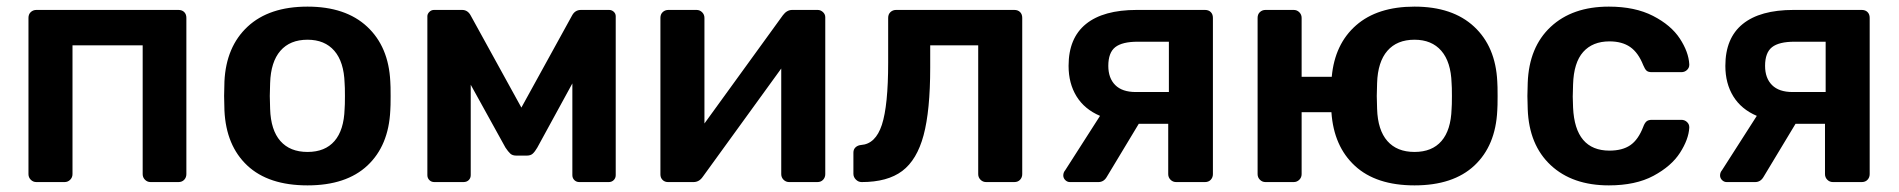

<svg xmlns="http://www.w3.org/2000/svg" viewBox="-20 -550 5737 580"><path d="M90 0Q80 0 73 -7Q66 -14 66 -24V-496Q66 -507 73 -513.5Q80 -520 90 -520H519Q530 -520 536.5 -513.5Q543 -507 543 -496V-24Q543 -14 536.5 -7Q530 0 519 0H435Q425 0 418 -7Q411 -14 411 -24V-413H199V-24Q199 -14 192 -7Q185 0 175 0Z M909 10Q791 10 727 -50Q663 -110 658 -216L657 -260L658 -304Q663 -409 728 -469.5Q793 -530 909 -530Q1024 -530 1089 -469.5Q1154 -409 1159 -304Q1160 -292 1160 -260Q1160 -228 1159 -216Q1154 -110 1090 -50Q1026 10 909 10ZM909 -91Q962 -91 990.5 -124Q1019 -157 1021 -221Q1022 -231 1022 -260Q1022 -289 1021 -299Q1019 -363 990 -396.5Q961 -430 909 -430Q856 -430 827 -396.5Q798 -363 796 -299L795 -260L796 -221Q798 -157 827 -124Q856 -91 909 -91Z M1820 -520Q1828 -520 1834 -514.5Q1840 -509 1840 -501V-21Q1840 -12 1834 -6Q1828 0 1819 0H1730Q1721 0 1715 -6Q1709 -12 1709 -21V-298L1603 -104Q1596 -92 1589.5 -86Q1583 -80 1572 -80H1539Q1528 -80 1521.5 -86Q1515 -92 1507 -104L1402 -294V-21Q1402 -12 1396 -6Q1390 0 1380 0H1292Q1283 0 1277 -6Q1271 -12 1271 -21V-501Q1271 -508 1277 -514Q1283 -520 1291 -520H1376Q1393 -520 1402 -503L1555 -225L1708 -503Q1717 -520 1735 -520Z M2450 -520Q2459 -520 2466 -513.5Q2473 -507 2473 -498V-24Q2473 -14 2466.5 -7Q2460 0 2449 0H2364Q2354 0 2347 -7Q2340 -14 2340 -24V-343L2103 -16Q2092 0 2075 0H1998Q1988 0 1981.5 -6.5Q1975 -13 1975 -23V-496Q1975 -507 1982 -513.5Q1989 -520 1999 -520H2084Q2094 -520 2101 -513Q2108 -506 2108 -496V-177L2345 -504Q2357 -520 2373 -520Z M2583 0Q2573 0 2565.5 -7.5Q2558 -15 2558 -25V-89Q2558 -99 2564.5 -105Q2571 -111 2581 -112Q2625 -115 2644 -173Q2663 -231 2663 -361V-496Q2663 -507 2670 -513.5Q2677 -520 2687 -520H3044Q3055 -520 3061.5 -513.5Q3068 -507 3068 -496V-24Q3068 -14 3061.5 -7Q3055 0 3044 0H2959Q2949 0 2942 -7Q2935 -14 2935 -24V-413H2790V-346Q2790 -216 2770 -141.5Q2750 -67 2705.5 -33.5Q2661 0 2583 0Z M3620 -520Q3631 -520 3637.5 -513.5Q3644 -507 3644 -496V-24Q3644 -14 3637.5 -7Q3631 0 3620 0H3533Q3523 0 3516 -7Q3509 -14 3509 -24V-176H3420L3323 -15Q3314 0 3298 0H3212Q3204 0 3198 -6Q3192 -12 3192 -20Q3192 -29 3198 -36L3303 -200Q3256 -220 3232 -259Q3208 -298 3208 -351Q3208 -435 3260.5 -477.5Q3313 -520 3414 -520ZM3511 -424H3417Q3370 -424 3349 -407.5Q3328 -391 3328 -351Q3328 -314 3349 -293Q3370 -272 3411 -272H3511Z M4503 -304Q4504 -292 4504 -260Q4504 -228 4503 -216Q4498 -110 4434 -50Q4370 10 4253 10Q4137 10 4073 -49Q4009 -108 4002 -211H3912V-24Q3912 -14 3905 -7Q3898 0 3888 0H3803Q3793 0 3786 -7Q3779 -14 3779 -24V-496Q3779 -507 3786 -513.5Q3793 -520 3803 -520H3888Q3898 -520 3905 -513Q3912 -506 3912 -496V-318H4003Q4012 -417 4076.5 -473.5Q4141 -530 4253 -530Q4368 -530 4433 -469.5Q4498 -409 4503 -304ZM4365 -221Q4366 -231 4366 -260Q4366 -289 4365 -299Q4363 -363 4334 -396.5Q4305 -430 4253 -430Q4200 -430 4171 -396.5Q4142 -363 4140 -299L4139 -260L4140 -221Q4142 -157 4171 -124Q4200 -91 4253 -91Q4306 -91 4334.5 -124Q4363 -157 4365 -221Z M4840 10Q4730 10 4664.5 -51Q4599 -112 4595 -220L4594 -260L4595 -300Q4599 -408 4664.5 -469Q4730 -530 4840 -530Q4919 -530 4973.5 -502Q5028 -474 5054.5 -433.5Q5081 -393 5083 -356Q5083 -355 5083 -354Q5083 -345 5076 -338.5Q5069 -332 5059 -332H4970Q4959 -332 4954 -336.5Q4949 -341 4944 -353Q4929 -391 4904.5 -408Q4880 -425 4842 -425Q4791 -425 4762.5 -393Q4734 -361 4732 -295L4731 -258L4732 -225Q4738 -95 4842 -95Q4881 -95 4905 -111.5Q4929 -128 4944 -167Q4948 -178 4953.5 -183Q4959 -188 4970 -188H5059Q5069 -188 5076 -181.5Q5083 -175 5083 -166Q5083 -165 5083 -164Q5081 -129 5055 -88.5Q5029 -48 4975 -19Q4921 10 4840 10Z M5604 -520Q5615 -520 5621.5 -513.5Q5628 -507 5628 -496V-24Q5628 -14 5621.5 -7Q5615 0 5604 0H5517Q5507 0 5500 -7Q5493 -14 5493 -24V-176H5404L5307 -15Q5298 0 5282 0H5196Q5188 0 5182 -6Q5176 -12 5176 -20Q5176 -29 5182 -36L5287 -200Q5240 -220 5216 -259Q5192 -298 5192 -351Q5192 -435 5244.5 -477.5Q5297 -520 5398 -520ZM5495 -424H5401Q5354 -424 5333 -407.5Q5312 -391 5312 -351Q5312 -314 5333 -293Q5354 -272 5395 -272H5495Z"/></svg>

Font: Rubik AZ
Style: Regular
Weight: 500
Designer: Hubert and Fischer
Foundry: Hubert & Fischer
Version: Version 2.000